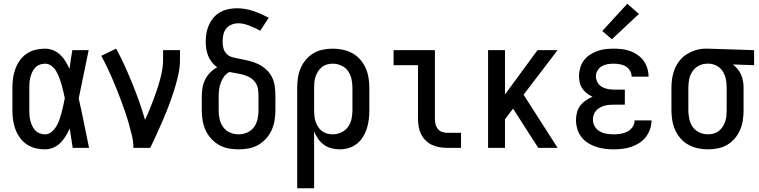

<svg xmlns="http://www.w3.org/2000/svg" viewBox="-20 -787 4040 1022"><path d="M220 8Q194 8 169 2Q144 -4 122.5 -18.5Q101 -33 86 -54Q71 -75 62 -99Q53 -123 49.5 -148.5Q46 -174 46 -200V-320Q46 -346 49.5 -371.5Q53 -397 62 -421Q71 -445 86 -466Q101 -487 122.5 -501.5Q144 -516 169 -522Q194 -528 220 -528Q242 -528 263 -519.5Q284 -511 300.5 -495.5Q317 -480 328.5 -461Q340 -442 350 -421Q353 -446 357 -470.5Q361 -495 365 -520H452Q438 -456 425.5 -391.5Q413 -327 399 -263Q414 -198 427 -132Q440 -66 454 0H367Q363 -26 359 -52Q355 -78 351 -103Q342 -83 330 -63Q318 -43 302 -27Q286 -11 264.5 -1.5Q243 8 220 8ZM220 -72Q239 -72 254.5 -85Q270 -98 280 -115Q290 -132 296.5 -150.5Q303 -169 308 -188Q313 -207 317 -226Q321 -245 325 -264Q321 -282 317 -300.5Q313 -319 307.5 -337.5Q302 -356 295.5 -373.5Q289 -391 279.5 -407.5Q270 -424 254.5 -436Q239 -448 220 -448Q206 -448 192 -443Q178 -438 168 -427.5Q158 -417 152 -404Q146 -391 142 -377Q138 -363 137 -348.5Q136 -334 136 -320V-200Q136 -186 137 -171.5Q138 -157 142 -143Q146 -129 152 -116Q158 -103 168 -92.5Q178 -82 192 -77Q206 -72 220 -72Z M690 0Q690 -33 682.5 -64.5Q675 -96 666 -127.5Q657 -159 646.5 -190Q636 -221 624.5 -251.5Q613 -282 601 -312.5Q589 -343 576 -372.5Q563 -402 549 -431.5Q535 -461 519 -490L598 -528Q623 -483 644 -436.5Q665 -390 684.5 -342Q704 -294 721 -246Q738 -198 752 -149Q764 -174 774.5 -200Q785 -226 795 -252Q805 -278 814 -304.5Q823 -331 830.5 -358Q838 -385 843 -412.5Q848 -440 848 -468V-520H938V-468Q938 -427 928.5 -386Q919 -345 906.5 -305.5Q894 -266 879.5 -227.5Q865 -189 848.5 -151Q832 -113 815 -75Q798 -37 780 0Z M1250 8Q1223 8 1196 3Q1169 -2 1145.5 -15.5Q1122 -29 1103.5 -49.5Q1085 -70 1074 -94.5Q1063 -119 1058.5 -146Q1054 -173 1054 -200V-275Q1054 -298 1058 -321Q1062 -344 1072.5 -364.5Q1083 -385 1099.5 -401.5Q1116 -418 1136 -429Q1120 -440 1108 -455.5Q1096 -471 1088.5 -489Q1081 -507 1078 -526.5Q1075 -546 1075 -565Q1075 -588 1079 -611Q1083 -634 1092.5 -655Q1102 -676 1117 -693.5Q1132 -711 1152 -722Q1172 -733 1194.5 -738Q1217 -743 1240 -743Q1285 -743 1328 -728.5Q1371 -714 1410 -692L1365 -623Q1352 -631 1337.5 -637.5Q1323 -644 1308.5 -650Q1294 -656 1279 -659.5Q1264 -663 1248 -663Q1248 -663 1248 -663Q1248 -663 1248 -663Q1230 -663 1212.5 -656Q1195 -649 1184 -635Q1173 -621 1169 -603Q1165 -585 1165 -567Q1165 -549 1169 -531.5Q1173 -514 1185.5 -501Q1198 -488 1215.5 -483Q1233 -478 1250 -475H1251Q1277 -470 1302.5 -464Q1328 -458 1352 -447Q1376 -436 1396 -418Q1416 -400 1427.5 -377Q1439 -354 1442.5 -327.5Q1446 -301 1446 -275V-200Q1446 -173 1441.5 -146Q1437 -119 1426 -94.5Q1415 -70 1396.5 -49.5Q1378 -29 1354.5 -15.5Q1331 -2 1304 3Q1277 8 1250 8ZM1250 -72Q1274 -72 1296 -81.5Q1318 -91 1332 -110.5Q1346 -130 1351 -153Q1356 -176 1356 -200V-275Q1356 -294 1353 -313.5Q1350 -333 1339 -348.5Q1328 -364 1311 -374Q1294 -384 1275.5 -389Q1257 -394 1238 -397Q1219 -400 1201 -404Q1184 -395 1173 -380Q1162 -365 1155.5 -347.5Q1149 -330 1146.5 -312Q1144 -294 1144 -275V-200Q1144 -176 1149 -153Q1154 -130 1168 -110.5Q1182 -91 1204 -81.5Q1226 -72 1250 -72Z M1562 215V-320Q1562 -347 1566 -373.5Q1570 -400 1580.5 -424.5Q1591 -449 1608.5 -469.5Q1626 -490 1648.5 -503.5Q1671 -517 1697.5 -522.5Q1724 -528 1751 -528Q1778 -528 1804.5 -522.5Q1831 -517 1855 -504Q1879 -491 1897 -470.5Q1915 -450 1926 -425.5Q1937 -401 1941.5 -374Q1946 -347 1946 -320V-200Q1946 -175 1943 -150.5Q1940 -126 1932.5 -102.5Q1925 -79 1912 -58Q1899 -37 1879.5 -21.5Q1860 -6 1836 1Q1812 8 1787 8Q1765 8 1743 2Q1721 -4 1703.5 -17Q1686 -30 1673 -48.5Q1660 -67 1652 -88V215ZM1751 -72Q1774 -72 1796 -82Q1818 -92 1832 -111Q1846 -130 1851 -153.5Q1856 -177 1856 -200V-320Q1856 -343 1851 -366.5Q1846 -390 1832.5 -409Q1819 -428 1797 -438Q1775 -448 1751 -448Q1736 -448 1721 -444Q1706 -440 1694 -430.5Q1682 -421 1673.5 -408Q1665 -395 1660 -380.5Q1655 -366 1653.5 -350.5Q1652 -335 1652 -320V-200Q1652 -185 1653.5 -169.5Q1655 -154 1660 -139.5Q1665 -125 1673 -112Q1681 -99 1693.5 -89.5Q1706 -80 1721 -76Q1736 -72 1751 -72Z M2360 0Q2339 0 2318.5 -3.5Q2298 -7 2279 -16Q2260 -25 2245 -40Q2230 -55 2221 -74Q2212 -93 2208.5 -113.5Q2205 -134 2205 -155V-440H2075V-520H2295V-155Q2295 -141 2298 -127Q2301 -113 2310 -101.5Q2319 -90 2332.5 -85Q2346 -80 2360 -80H2434V0Z M2578 0V-520H2668V-284L2841 -520H2948L2767 -283L2948 0H2845L2827 -28L2711 -209L2668 -152V0Z M3247 8Q3223 8 3199.5 5Q3176 2 3153 -5.5Q3130 -13 3109.5 -26Q3089 -39 3074.5 -58Q3060 -77 3053 -100.5Q3046 -124 3046 -148Q3046 -168 3051 -188Q3056 -208 3068.5 -224.5Q3081 -241 3098 -252.5Q3115 -264 3134 -272Q3118 -279 3104 -290Q3090 -301 3080 -315.5Q3070 -330 3066 -347.5Q3062 -365 3062 -382Q3062 -404 3068.5 -426Q3075 -448 3088 -465.5Q3101 -483 3120 -495.5Q3139 -508 3160 -515.5Q3181 -523 3203 -525.5Q3225 -528 3247 -528Q3269 -528 3291 -525.5Q3313 -523 3334 -515.5Q3355 -508 3373.5 -495Q3392 -482 3405 -464.5Q3418 -447 3425 -425.5Q3432 -404 3432 -382Q3432 -381 3432 -380.5Q3432 -380 3432 -379H3342Q3342 -379 3342 -379.5Q3342 -380 3342 -380Q3342 -397 3333 -411.5Q3324 -426 3310 -434Q3296 -442 3280 -445Q3264 -448 3247 -448Q3231 -448 3214.5 -445.5Q3198 -443 3183.5 -434.5Q3169 -426 3160.5 -411.5Q3152 -397 3152 -381Q3152 -364 3160.5 -348.5Q3169 -333 3184 -324.5Q3199 -316 3216 -313Q3233 -310 3250 -310H3306V-230H3250Q3237 -230 3224 -229Q3211 -228 3198 -224.5Q3185 -221 3173.5 -214.5Q3162 -208 3153 -198Q3144 -188 3140 -175.5Q3136 -163 3136 -150Q3136 -131 3146 -114Q3156 -97 3173 -87.5Q3190 -78 3209 -75Q3228 -72 3247 -72Q3266 -72 3284.5 -75Q3303 -78 3319.5 -86.5Q3336 -95 3347 -111Q3358 -127 3358 -146Q3358 -146 3358 -146Q3358 -146 3358 -146H3448Q3448 -146 3448 -145.5Q3448 -145 3448 -145Q3448 -122 3440 -99Q3432 -76 3417.5 -57.5Q3403 -39 3383 -26Q3363 -13 3340.5 -5.5Q3318 2 3294.5 5Q3271 8 3247 8ZM3237 -578 3186 -622 3319 -767 3381 -713Z M3749 8Q3722 8 3695.5 2.5Q3669 -3 3645 -16Q3621 -29 3603 -49.5Q3585 -70 3574 -94.5Q3563 -119 3558.5 -146Q3554 -173 3554 -200V-320Q3554 -346 3558 -371.5Q3562 -397 3572 -421Q3582 -445 3598.5 -465.5Q3615 -486 3637.5 -499.5Q3660 -513 3685 -520.5Q3710 -528 3736 -528Q3739 -528 3742.5 -528Q3746 -528 3750 -528L3994 -520V-440L3881 -444Q3895 -433 3906.5 -419Q3918 -405 3925 -389Q3932 -373 3935 -355.5Q3938 -338 3938 -320V-200Q3938 -173 3934 -146.5Q3930 -120 3919.5 -95.5Q3909 -71 3891.5 -50.5Q3874 -30 3851.5 -16.5Q3829 -3 3802.5 2.5Q3776 8 3749 8ZM3749 -72Q3764 -72 3779 -76Q3794 -80 3806 -89.5Q3818 -99 3826.5 -112Q3835 -125 3840 -139.5Q3845 -154 3846.5 -169.5Q3848 -185 3848 -200V-320Q3848 -342 3844 -363.5Q3840 -385 3829 -404Q3818 -423 3799 -434.5Q3780 -446 3758 -448H3750Q3748 -448 3746.5 -448Q3745 -448 3743 -448Q3720 -448 3699.5 -437Q3679 -426 3666 -407Q3653 -388 3648.5 -365.5Q3644 -343 3644 -320V-200Q3644 -177 3649 -153.5Q3654 -130 3667.5 -111Q3681 -92 3703 -82Q3725 -72 3749 -72Z"/></svg>

Font: Iosevka SS04 Medium
Style: Regular
Weight: 500
Monospace: yes
Designer: Belleve Invis
Foundry: Belleve Invis
Version: Version 19.0.0; ttfautohint (v1.8.4)